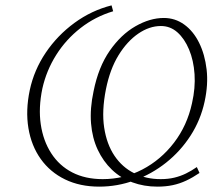

<svg xmlns="http://www.w3.org/2000/svg" viewBox="-20 -689 817 716"><path d="M350 7Q278 7 222.5 -20Q167 -47 132 -96Q97 -145 86 -211Q75 -277 91 -353Q107 -428 150.5 -492.5Q194 -557 257.5 -603.5Q321 -650 396 -669L402 -647Q335 -627 280.5 -584.5Q226 -542 189.5 -484Q153 -426 138 -359Q123 -287 132 -225.5Q141 -164 171 -117.5Q201 -71 249.5 -46Q298 -21 363 -21Q442 -21 511 -57Q580 -93 629 -157Q678 -221 696 -304Q709 -361 705.5 -412.5Q702 -464 685 -504.5Q668 -545 641.5 -568.5Q615 -592 580 -592Q537 -592 495.5 -563.5Q454 -535 422 -483Q390 -431 375 -356Q359 -275 368.5 -213Q378 -151 407 -108Q436 -65 480.5 -43Q525 -21 579 -21Q607 -21 630 -26.5Q653 -32 673.5 -42Q694 -52 714 -66L724 -44Q699 -27 674.5 -15.5Q650 -4 624 1.5Q598 7 567 7Q517 7 473.5 -9Q430 -25 397.5 -56Q365 -87 344.5 -130.5Q324 -174 319.5 -229Q315 -284 329 -349Q347 -439 389 -499.5Q431 -560 485 -591Q539 -622 591 -622Q633 -622 667 -597.5Q701 -573 722.5 -529.5Q744 -486 750.5 -430Q757 -374 743 -310Q728 -241 690.5 -183Q653 -125 599.5 -82.5Q546 -40 482 -16.5Q418 7 350 7Z"/></svg>

Font: Ysabeau ExtraLight
Style: Italic
Weight: 250
Italic angle: -12°
Version: Version 2.000;gftools[0.9.27.dev2+g8671c4b]